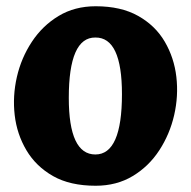

<svg xmlns="http://www.w3.org/2000/svg" viewBox="-20 -587 611 614"><path d="M286 7Q204 7 149.5 -24Q95 -55 64.5 -106.5Q34 -158 27 -219Q20 -280 34 -341Q48 -402 82 -453.5Q116 -505 167.5 -536Q219 -567 286 -567Q367 -567 422 -536Q477 -505 507 -453.5Q537 -402 544 -341Q551 -280 537 -219Q523 -158 489.5 -106.5Q456 -55 404.5 -24Q353 7 286 7ZM285 -93Q370 -93 370 -286Q370 -468 285 -467Q200 -468 200 -274Q200 -93 285 -93Z"/></svg>

Font: Agbalumo
Style: Regular
Weight: 400
Designer: Raphael Alegbeleye
Foundry: Sorkin Type Co.
Version: Version 1.000; ttfautohint (v1.8.4)